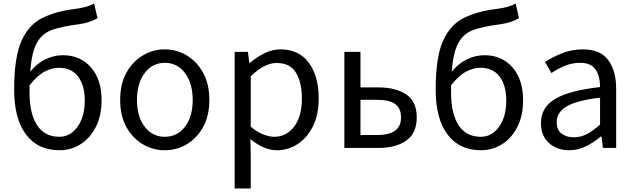

<svg xmlns="http://www.w3.org/2000/svg" viewBox="-20 -836 3583 1085"><path d="M315 -63Q378 -63 418.5 -120Q459 -177 459 -269Q459 -353 421.5 -403Q384 -453 313 -453Q273 -453 231.5 -431Q190 -409 147 -354Q147 -333 147 -312Q147 -194 189.5 -128.5Q232 -63 315 -63ZM512 -816 531 -733Q487 -707 419 -698Q332 -687 275.5 -667.5Q219 -648 189 -595Q159 -542 151 -431Q188 -477 236 -500.5Q284 -524 336 -524Q433 -524 493.5 -456Q554 -388 554 -269Q554 -183 522 -119.5Q490 -56 436 -21.5Q382 13 316 13Q194 13 127 -76Q60 -165 60 -329Q60 -513 101.5 -605Q143 -697 219 -734.5Q295 -772 400 -785Q444 -791 466.5 -797.5Q489 -804 512 -816Z M911 13Q845 13 787.5 -20.5Q730 -54 694.5 -117.5Q659 -181 659 -271Q659 -362 694.5 -425.5Q730 -489 787.5 -523Q845 -557 911 -557Q978 -557 1035 -523Q1092 -489 1127.5 -425.5Q1163 -362 1163 -271Q1163 -181 1127.5 -117.5Q1092 -54 1035 -20.5Q978 13 911 13ZM911 -63Q982 -63 1025.5 -120Q1069 -177 1069 -271Q1069 -365 1025.5 -423Q982 -481 911 -481Q841 -481 797.5 -423Q754 -365 754 -271Q754 -177 797.5 -120Q841 -63 911 -63Z M1306 229V-543H1381L1389 -481H1392Q1429 -512 1473.5 -534.5Q1518 -557 1565 -557Q1670 -557 1725.5 -481Q1781 -405 1781 -280Q1781 -187 1748 -121.5Q1715 -56 1661.5 -21.5Q1608 13 1545 13Q1472 13 1395 -50L1397 45V229ZM1530 -63Q1598 -63 1642 -120.5Q1686 -178 1686 -279Q1686 -369 1653 -424.5Q1620 -480 1543 -480Q1474 -480 1397 -405V-120Q1434 -89 1468.5 -76Q1503 -63 1530 -63Z M1926 0V-543H2017V-342H2120Q2217 -342 2276 -302Q2335 -262 2335 -173Q2335 -83 2276 -41.5Q2217 0 2120 0ZM2017 -73H2110Q2248 -73 2246 -173Q2246 -225 2212.5 -248.5Q2179 -272 2110 -272H2017Z M2697 -63Q2760 -63 2800.5 -120Q2841 -177 2841 -269Q2841 -353 2803.5 -403Q2766 -453 2695 -453Q2655 -453 2613.5 -431Q2572 -409 2529 -354Q2529 -333 2529 -312Q2529 -194 2571.5 -128.5Q2614 -63 2697 -63ZM2894 -816 2913 -733Q2869 -707 2801 -698Q2714 -687 2657.5 -667.5Q2601 -648 2571 -595Q2541 -542 2533 -431Q2570 -477 2618 -500.5Q2666 -524 2718 -524Q2815 -524 2875.5 -456Q2936 -388 2936 -269Q2936 -183 2904 -119.5Q2872 -56 2818 -21.5Q2764 13 2698 13Q2576 13 2509 -76Q2442 -165 2442 -329Q2442 -513 2483.5 -605Q2525 -697 2601 -734.5Q2677 -772 2782 -785Q2826 -791 2848.5 -797.5Q2871 -804 2894 -816Z M3196 13Q3128 13 3082.5 -27.5Q3037 -68 3037 -141Q3037 -230 3118 -277.5Q3199 -325 3371 -344Q3371 -379 3361.5 -410.5Q3352 -442 3328 -461.5Q3304 -481 3259 -481Q3212 -481 3170.5 -463.5Q3129 -446 3096 -423L3060 -486Q3098 -511 3153.5 -534Q3209 -557 3274 -557Q3373 -557 3417.5 -496Q3462 -435 3462 -334V0H3387L3379 -65H3376Q3337 -32 3291.5 -9.5Q3246 13 3196 13ZM3222 -60Q3262 -60 3297 -78.5Q3332 -97 3371 -132V-284Q3236 -268 3181 -234Q3126 -200 3126 -147Q3126 -101 3154 -80.5Q3182 -60 3222 -60Z"/></svg>

Font: Noto Sans CJK KR Regular (TTF)
Style: Regular
Weight: 400
Designer: Ryoko NISHIZUKA 西塚涼子 (kana & ideographs); Paul D. Hunt (Latin, Greek & Cyrillic); Wenlong ZHANG 张文龙 (bopomofo); Sandoll 
Foundry: Adobe Systems Incorporated
Version: Version 1.004;PS 1.004;hotconv 1.0.82;makeotf.lib2.5.63406